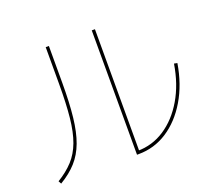

<svg xmlns="http://www.w3.org/2000/svg" viewBox="-131 -933 1261 1136"><g transform="rotate(-20 500.0 -365.0)"><path d="M550 23V-760H570V13L560 3Q654 3 732.5 -48.5Q811 -100 865.5 -192.5Q920 -285 940 -409L960 -405Q939 -277 881.5 -180.5Q824 -84 741.5 -30.5Q659 23 560 23ZM60 12Q119 -24 158 -66.5Q197 -109 219.5 -169.5Q242 -230 251 -317.5Q260 -405 260 -529V-760H280V-529Q280 -402 270 -312.5Q260 -223 236.5 -160Q213 -97 172.5 -52Q132 -7 70 30Z"/></g></svg>

Font: M PLUS 2 Thin
Style: Regular
Weight: 100
Designer: Coji Morishita
Foundry: UNDERFOREST DESIGN
Version: Version 1.001